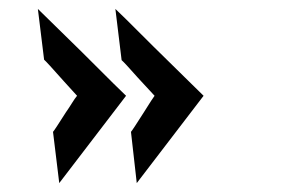

<svg xmlns="http://www.w3.org/2000/svg" viewBox="-20 -458 650 431"><path d="M113 -47 99 -162Q102 -165 128 -206Q135 -216 141.5 -226.5Q148 -237 153 -243L123 -276Q84 -320 79 -324L65 -438Q64 -439 164 -341Q256 -249 263 -243ZM287 -47 274 -162Q277 -165 303 -206Q323 -238 327 -243L290 -283Q259 -318 253 -323L239 -438Q245 -433 324 -354Q439 -241 437 -243Z"/></svg>

Font: Josefin Sans SemiBold
Style: Italic
Weight: 600
Italic angle: -7°
Designer: Santiago Orozco
Foundry: Typemade
Version: Version 2.000